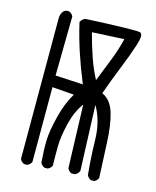

<svg xmlns="http://www.w3.org/2000/svg" viewBox="-112 -822 723 892"><g transform="rotate(15 250.0 -375.5)"><path d="M90 -6Q76 -12 70 -25V-702Q70 -724 84 -739Q94 -747 109 -745Q123 -739 129 -726L125 -441L258 -434Q229 -504 206.5 -572Q184 -640 168 -710Q176 -726 191 -731Q435 -743 452.5 -736.5Q470 -730 452.5 -676Q435 -622 407.5 -554Q380 -486 356 -418Q399 -398 416 -342.5Q433 -287 436.5 -197.5Q440 -108 444 -33Q438 -20 425 -14H409Q396 -20 390 -33Q382 -108 380 -199.5Q378 -291 339 -357L351 -43Q345 -27 329 -21H313Q300 -27 294 -41L284 -344Q252 -301 236.5 -237Q221 -173 220.5 -127Q220 -81 221 -33Q215 -20 201 -14H186Q172 -20 166 -33Q161 -98 162.5 -141.5Q164 -185 181.5 -255.5Q199 -326 230 -377L125 -385V-25Q119 -12 105 -6ZM312 -469Q333 -523 354.5 -576.5Q376 -630 390 -687L236 -679Q252 -618 270 -566Q288 -514 312 -469Z"/></g></svg>

Font: Kosefont JP
Style: Regular
Weight: 400
Designer: Nozomi Seto 瀬戸のぞみ
Version: Version 3.00;June 19, 2020